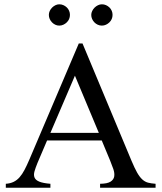

<svg xmlns="http://www.w3.org/2000/svg" viewBox="-20 -882 759 902"><path d="M332 -526.4 216.8 -257.8H444.3ZM450.2 0V-18.6Q484.4 -19 499.3 -28.6Q514.2 -38.1 516.6 -53.2Q519 -68.4 512.5 -87.6Q505.9 -106.9 497.6 -127L458 -222.2H201.2L156.2 -116.7Q147 -94.2 142.1 -77.1Q137.2 -60.1 142.3 -47.9Q147.5 -35.6 164.8 -28.6Q182.1 -21.5 216.8 -18.6V0H7.3V-18.6Q28.3 -20 43.9 -27.6Q59.6 -35.2 72 -49.3Q84.5 -63.5 95.2 -84Q106 -104.5 117.7 -131.8L350.1 -677.7H367.7L597.7 -127Q612.3 -92.3 624 -71.5Q635.7 -50.8 648.2 -39.3Q660.6 -27.8 675.5 -23.9Q690.4 -20 710.9 -18.6V0ZM308.6 -812Q308.6 -801.8 304.7 -792.7Q300.8 -783.7 293.7 -776.9Q286.6 -770 277.6 -765.9Q268.6 -761.7 258.3 -761.7Q248.5 -761.7 239.7 -765.9Q231 -770 224.1 -777.1Q217.3 -784.2 213.4 -793.2Q209.5 -802.2 209.5 -812Q209.5 -821.3 213.6 -830.3Q217.8 -839.4 224.6 -846.2Q231.4 -853 240.2 -857.4Q249 -861.8 258.3 -861.8Q268.6 -861.8 277.6 -857.9Q286.6 -854 293.7 -847.2Q300.8 -840.3 304.7 -831.3Q308.6 -822.3 308.6 -812ZM508.8 -812Q508.8 -801.8 504.9 -792.7Q501 -783.7 493.9 -776.9Q486.8 -770 477.8 -765.9Q468.8 -761.7 458.5 -761.7Q448.2 -761.7 439.2 -765.9Q430.2 -770 423.3 -777.1Q416.5 -784.2 412.6 -793.2Q408.7 -802.2 408.7 -812Q408.7 -821.3 413.1 -830.3Q417.5 -839.4 424.3 -846.2Q431.2 -853 440.2 -857.4Q449.2 -861.8 458.5 -861.8Q468.8 -861.8 477.8 -857.9Q486.8 -854 493.9 -847.2Q501 -840.3 504.9 -831.3Q508.8 -822.3 508.8 -812Z"/></svg>

Font: Doulos SIL CyrE
Style: Regular
Weight: 400
Designer: Walt Agee, Victor Gaultney, Peter Martin, Debbi Hosken, Becca Hirsbrunner
Foundry: SIL International
Version: Version 5.000